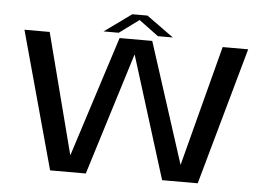

<svg xmlns="http://www.w3.org/2000/svg" viewBox="-54 -868 1300 940"><g transform="rotate(5 596.0 -398.0)"><path d="M224.5 0H400L586.5 -599.5H588L775 0H950L1139 -675H1013.5L859 -84H858L667.5 -675H507L317.5 -84.5H316L163.5 -675H39.5ZM426 -700.5H500.5L597 -771.5L693 -700.5H766.5L633.5 -796.5H559Z"/></g></svg>

Font: Anybody Expanded
Style: Regular
Weight: 400
Width: 7
Version: Version 1.113;gftools[0.9.25]